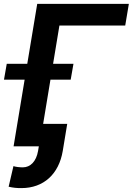

<svg xmlns="http://www.w3.org/2000/svg" viewBox="-43 -747 677 980"><path d="M614.7 -727.3H147L96.2 -421.5H-8.5L-22.7 -340.2H82.7L26.3 0H155.2L151.3 23.4C142 77.4 111.9 107.2 73.5 107.2C57.5 107.2 37.6 105.1 25.6 100.9L1.1 206C24.9 211.6 42.3 213.1 66.1 213.1C179.7 213.1 257.5 141.7 277.3 23.4L300.1 -114.7H177.2L214.5 -340.2H317.8L332 -421.5H228L260.3 -616.8H596.2Z"/></svg>

Font: Margiela Sans Semi Bold
Style: Italic
Weight: 600
Italic angle: -9.39999°
Designer: Stefan Endress, Andreas Faust
Version: Version 1.100;FEAKit 1.0